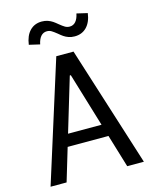

<svg xmlns="http://www.w3.org/2000/svg" viewBox="-137 -1037 893 1125"><g transform="rotate(-15 310.0 -474.0)"><path d="M492 0 310.7 -600.5H304.5L124.2 0H27L257.2 -730H361.8L593 0ZM141.7 -273.5H481.2V-199.5H141.7ZM319.8 -907.2Q338.7 -891.7 351.2 -884.4Q363.7 -877.2 379 -877.2Q400.8 -877.2 415.3 -893.7Q429.8 -910.2 436 -941.5L501 -926.3Q493.7 -872.5 465.2 -843.3Q436.8 -814.2 392.3 -814.2Q372.3 -814.2 355.9 -820Q339.5 -825.8 327.4 -834.1Q315.3 -842.3 300 -855.5Q280.8 -871 268.7 -878.2Q256.5 -885.5 241.3 -885.5Q219.5 -885.5 204.8 -869Q190.2 -852.5 184 -821.2L119 -836.3Q126.3 -890.2 154.6 -919.3Q182.8 -948.5 227.2 -948.5Q247.2 -948.5 263.6 -942.7Q280 -936.8 291.9 -928.8Q303.8 -920.7 319.8 -907.2Z"/></g></svg>

Font: Monaspace Neon Var ExtraLight
Style: Regular
Weight: 200
Designer: Riley Cran and the Lettermatic Team
Version: Version 1.200 (Monaspace Neon Var)